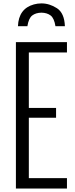

<svg xmlns="http://www.w3.org/2000/svg" viewBox="-20 -1082 428 1102"><path d="M217.8 -1062.5Q264.2 -1062.5 307.1 -1034.7Q349.6 -1006.8 352.5 -931.6H298.3Q291 -977.5 270.5 -993.2Q250 -1008.8 217.8 -1009.3Q185.5 -1008.8 165 -993.2Q144.5 -977.5 137.2 -931.6H83Q86.9 -1032.2 174.3 -1056.6Q195.3 -1062.5 217.8 -1062.5ZM71.3 0V-840.3H364.3V-780.8H145.5V-462.4H301.8V-406.2H145.5V-59.6H364.3V0Z"/></svg>

Font: Oswald-Light
Style: Light
Weight: 300
Designer: vernon adams
Foundry: vernon adams
Version: Version ; ttfautohint (v0.92.18-e454-dirty) -l 8 -r 50 -G 20